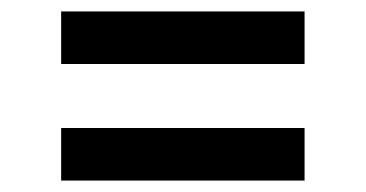

<svg xmlns="http://www.w3.org/2000/svg" viewBox="-20 -508 640 336"><path d="M513 -396H87V-488H513ZM513 -192H87V-284H513Z"/></svg>

Font: Iosevka HT Extended
Style: Bold
Weight: 700
Width: 7
Monospace: yes
Designer: Belleve Invis
Foundry: Belleve Invis
Version: Version 32.3.0; ttfautohint (v1.8.4)